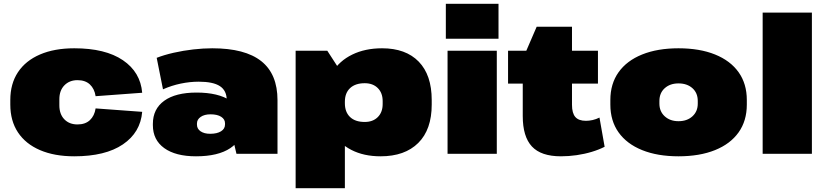

<svg xmlns="http://www.w3.org/2000/svg" viewBox="-20 -806 4324 1006"><path d="M369 13Q265 13 189.5 -19.5Q114 -52 74 -112.5Q34 -173 34 -258V-282Q34 -367 74 -427.5Q114 -488 189.5 -520.5Q265 -553 369 -553Q532 -553 624 -490.5Q716 -428 725 -320L481 -302Q475 -341 451 -363.5Q427 -386 386 -386Q344 -386 317.5 -359Q291 -332 291 -286V-254Q291 -208 317 -181Q343 -154 386 -154Q427 -154 451 -176.5Q475 -199 481 -238L725 -220Q716 -112 624 -49.5Q532 13 369 13Z M1168 -216V-281Q1168 -331 1132.5 -354.5Q1097 -378 1021 -378Q975 -378 927 -368Q879 -358 834 -338L801 -503Q839 -518 889.5 -529.5Q940 -541 992.5 -547Q1045 -553 1092 -553Q1264 -553 1349 -485.5Q1434 -418 1434 -281V0H1219ZM1007 13Q900 13 840.5 -30Q781 -73 781 -150V-157Q781 -235 840.5 -278Q900 -321 1010 -321Q1124 -321 1187.5 -278.5Q1251 -236 1251 -158V-151Q1251 -73 1187 -30Q1123 13 1007 13ZM1081 -105Q1117 -105 1138 -118Q1159 -131 1159 -154V-160Q1159 -181 1139 -194Q1119 -207 1083 -207Q1051 -207 1031.5 -193.5Q1012 -180 1012 -159V-153Q1012 -131 1031 -118Q1050 -105 1081 -105Z M1974 13Q1886 13 1821 -20.5Q1756 -54 1720 -114.5Q1684 -175 1683 -257V-284Q1684 -366 1721 -426.5Q1758 -487 1825.5 -520Q1893 -553 1982 -553Q2106 -553 2174 -483Q2242 -413 2242 -282V-258Q2242 -127 2171.5 -57Q2101 13 1974 13ZM1529 -540H1695L1787 -398V180H1529ZM1891 -167Q1934 -167 1959.5 -192.5Q1985 -218 1985 -261V-276Q1985 -319 1959.5 -344.5Q1934 -370 1891 -370Q1842 -370 1814.5 -344.5Q1787 -319 1787 -273V-265Q1787 -219 1814 -193Q1841 -167 1891 -167Z M2583 -540V0H2325V-540ZM2592 -786V-603H2316V-786Z M2919 13Q2815 13 2767 -38.5Q2719 -90 2719 -198V-497L2792 -666H2977V-257Q2977 -213 2994.5 -193Q3012 -173 3050 -173Q3067 -173 3085 -177Q3103 -181 3121 -190L3148 -37Q3119 -22 3081 -10.5Q3043 1 3001.5 7Q2960 13 2919 13ZM2642 -540H3113V-368H2642Z M3535 13Q3425 13 3344.5 -19.5Q3264 -52 3221 -112.5Q3178 -173 3178 -258V-282Q3178 -367 3221 -427.5Q3264 -488 3344.5 -520.5Q3425 -553 3535 -553Q3646 -553 3726.5 -520.5Q3807 -488 3850 -427.5Q3893 -367 3893 -282V-258Q3893 -173 3850 -112.5Q3807 -52 3726.5 -19.5Q3646 13 3535 13ZM3535 -171Q3580 -171 3608 -196.5Q3636 -222 3636 -263V-277Q3636 -319 3608 -344Q3580 -369 3535 -369Q3491 -369 3463 -344Q3435 -319 3435 -277V-263Q3435 -222 3463 -196.5Q3491 -171 3535 -171Z M4234 -740V0H3976V-740Z"/></svg>

Font: Pathway Extreme 28pt Black
Style: Regular
Weight: 900
Designer: Eduardo Rodriguez Tunni
Foundry: Eduardo Rodriguez Tunni
Version: Version 1.001;gftools[0.9.26]